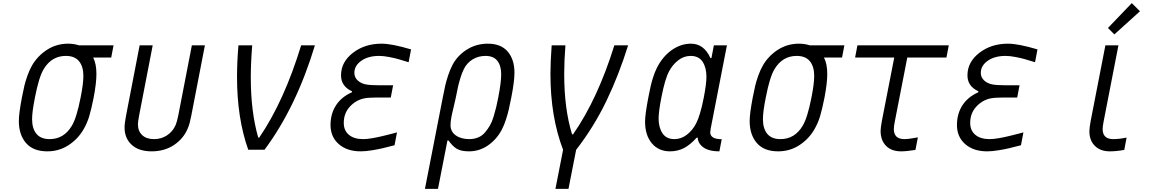

<svg xmlns="http://www.w3.org/2000/svg" viewBox="-20 -956 7373 1226"><path d="M400.4 -599Q309.2 -599 258.5 -513.7Q228.5 -464.2 203.1 -333.3Q184.9 -242.2 184.9 -195.3Q184.9 -135.4 212.6 -101.6Q240.2 -67.7 296.9 -67.7Q388 -67.7 438.8 -153Q469.4 -203.8 494.8 -333.3Q512.4 -421.2 512.4 -471.4Q512.4 -531.2 484.7 -565.1Q457 -599 400.4 -599ZM574.9 -588.5Q595.7 -548.8 595.7 -483.7Q595.7 -425.8 578.1 -333.3Q563.8 -261.1 550.1 -214.8Q536.5 -168.6 511.7 -127Q475.9 -66.4 416 -28Q356.1 10.4 281.9 10.4Q192.1 10.4 146.2 -42.6Q100.3 -95.7 100.3 -184.2Q100.3 -229.8 119.8 -333.3Q129.6 -382.8 136.1 -410.2Q142.6 -437.5 155.6 -474Q168.6 -510.4 185.5 -539.7Q221.4 -600.3 281.2 -638.7Q341.1 -677.1 415.4 -677.1Q451.2 -677.1 483.7 -666.7H705.1L690.1 -588.5Z M1201.8 -219.4ZM860.7 -162.8Q860.7 -119.1 887.7 -93.4Q914.7 -67.7 963.5 -67.7Q1010.4 -67.7 1046.5 -91.8Q1082.7 -115.9 1100.9 -156.2Q1110.7 -179 1118.5 -219.4L1205.1 -666.7H1288.4L1201.8 -219.4Q1192.7 -169.3 1180.3 -139.3Q1153.6 -72.3 1092.1 -30.9Q1030.6 10.4 948.6 10.4Q865.9 10.4 820.6 -31.6Q775.4 -73.6 775.4 -141.9Q775.4 -168 785.2 -219.4L871.7 -666.7H955.1L868.5 -219.4Q860.7 -177.7 860.7 -162.8ZM868.5 -219.4Z M1502.6 -666.7H1590.5Q1581.4 -555.3 1581.4 -461.6Q1581.4 -242.2 1628.9 -77.5H1635.4Q1794.3 -310.5 1903 -666.7H1990.9Q1872.4 -273.4 1669.3 0H1565.1Q1493.5 -201.2 1493.5 -464.2Q1493.5 -560.5 1502.6 -666.7Z M2226.6 -366.5 2227.9 -373Q2157.6 -404.9 2157.6 -474.6Q2157.6 -559.9 2233.4 -618.5Q2309.2 -677.1 2416 -677.1Q2482.4 -677.1 2604.8 -640.6L2589.2 -558.6Q2544.3 -572.3 2523.4 -578.5Q2502.6 -584.6 2465.8 -591.8Q2429 -599 2401 -599Q2330.7 -599 2286.8 -567.7Q2242.8 -536.5 2242.8 -490.9Q2242.8 -462.2 2263.3 -443Q2283.9 -423.8 2314.5 -417.3Q2343.1 -411.5 2399.7 -411.5H2490.2L2475.3 -333.3H2385.4Q2332 -333.3 2304 -327.5Q2250.7 -315.8 2212.9 -273.8Q2175.1 -231.8 2175.1 -171.2Q2175.1 -122.4 2208 -95.1Q2240.9 -67.7 2298.2 -67.7Q2310.5 -67.7 2324.2 -69Q2337.9 -70.3 2354.8 -73.2Q2371.7 -76.2 2383.8 -78.5Q2395.8 -80.7 2417.3 -85.9Q2438.8 -91.1 2448.2 -93.4Q2457.7 -95.7 2483.1 -102.2Q2508.5 -108.7 2515 -110.7L2499.3 -28.6Q2446 -15 2421.9 -9.1Q2397.8 -3.3 2356.1 3.6Q2314.5 10.4 2283.2 10.4Q2196 10.4 2143.2 -35.8Q2090.5 -82 2090.5 -157.6Q2090.5 -229.2 2125.3 -283.2Q2160.2 -337.2 2226.6 -366.5Z M3180.3 -481.8Q3180.3 -537.1 3155.6 -568Q3130.9 -599 3080.1 -599Q3033.9 -599 2997.1 -576.2Q2960.3 -553.4 2941.4 -513.7Q2929.7 -490.9 2919.6 -457.4Q2909.5 -423.8 2904.6 -401.7Q2899.7 -379.6 2890.6 -333.3Q2886.7 -313.2 2877 -273.8Q2867.2 -234.4 2862 -206.4Q2856.8 -178.4 2856.8 -156.9Q2856.8 -115.2 2890.3 -91.5Q2923.8 -67.7 2976.6 -67.7Q3007.8 -67.7 3033.5 -78.5Q3059.2 -89.2 3077.5 -111Q3095.7 -132.8 3108.7 -155.3Q3121.7 -177.7 3132.2 -212.6Q3142.6 -247.4 3148.4 -271.8Q3154.3 -296.2 3161.5 -333.3Q3180.3 -429 3180.3 -481.8ZM3095.1 -677.1Q3179 -677.1 3222 -626.6Q3265 -576.2 3265 -492.2Q3265 -435.5 3244.8 -333.3Q3234.4 -281.9 3228.5 -255.9Q3222.7 -229.8 3210.9 -193Q3199.2 -156.2 3183.6 -127Q3151.7 -66.4 3096.7 -28Q3041.7 10.4 2974.6 10.4Q2923.8 10.4 2896.5 -6.2Q2869.1 -22.8 2843.8 -59.2H2837.2L2776.7 250H2693.4L2807.3 -333.3Q2817.1 -382.2 2823.2 -410.2Q2829.4 -438.2 2841.5 -474.3Q2853.5 -510.4 2868.5 -539.7Q2899.7 -600.3 2960 -638.7Q3020.2 -677.1 3095.1 -677.1Z M3502.6 -666.7H3590.5Q3582.7 -571 3582.7 -483.1Q3582.7 -261.1 3632.8 -98.3H3639.3Q3795.6 -322.3 3903 -666.7H3990.9Q3931.6 -476.6 3852.2 -311.5Q3772.8 -146.5 3658.9 0.7L3610 250H3526.7L3575.5 0.7Q3494.8 -210.3 3494.8 -483.7Q3494.8 -560.5 3502.6 -666.7Z M4515 -112Q4515 -67.1 4588.5 -67.1L4573.6 10.4Q4496.7 10.4 4460.9 -23.4Q4436.8 -45.6 4434.9 -76.8H4428.4Q4386.7 -30.6 4346.7 -10.1Q4306.6 10.4 4258.5 10.4Q4185.5 10.4 4142.3 -41Q4099 -92.4 4099 -180.3Q4099 -224 4119.8 -333.3Q4129.6 -381.5 4134.4 -404.3Q4139.3 -427.1 4150.1 -461.3Q4160.8 -495.4 4174.5 -522.8Q4211.6 -595.7 4269.5 -636.4Q4327.5 -677.1 4391.9 -677.1Q4475.3 -677.1 4516.3 -585.3H4522.8L4538.4 -666.7H4621.7L4518.2 -135.4Q4515 -115.9 4515 -112ZM4490.9 -466.1Q4490.9 -524.1 4466.5 -561.5Q4442.1 -599 4390 -599Q4346.4 -599 4310.2 -570.6Q4274.1 -542.3 4252 -500Q4225.9 -451.2 4203.1 -333.3Q4185.5 -242.8 4185.5 -199.2Q4185.5 -141.9 4210.3 -104.8Q4235 -67.7 4286.5 -67.7Q4330.1 -67.7 4366.2 -96Q4402.3 -124.3 4424.5 -166.7Q4451.2 -217.4 4474 -333.3Q4490.9 -420.6 4490.9 -466.1Z M5067.1 -599Q4975.9 -599 4925.1 -513.7Q4895.2 -464.2 4869.8 -333.3Q4851.6 -242.2 4851.6 -195.3Q4851.6 -135.4 4879.2 -101.6Q4906.9 -67.7 4963.5 -67.7Q5054.7 -67.7 5105.5 -153Q5136.1 -203.8 5161.5 -333.3Q5179 -421.2 5179 -471.4Q5179 -531.2 5151.4 -565.1Q5123.7 -599 5067.1 -599ZM5241.5 -588.5Q5262.4 -548.8 5262.4 -483.7Q5262.4 -425.8 5244.8 -333.3Q5230.5 -261.1 5216.8 -214.8Q5203.1 -168.6 5178.4 -127Q5142.6 -66.4 5082.7 -28Q5022.8 10.4 4948.6 10.4Q4858.7 10.4 4812.8 -42.6Q4766.9 -95.7 4766.9 -184.2Q4766.9 -229.8 4786.5 -333.3Q4796.2 -382.8 4802.7 -410.2Q4809.2 -437.5 4822.3 -474Q4835.3 -510.4 4852.2 -539.7Q4888 -600.3 4947.9 -638.7Q5007.8 -677.1 5082 -677.1Q5117.8 -677.1 5150.4 -666.7H5371.7L5356.8 -588.5Z M5687.5 -132.2Q5687.5 -67.7 5755.2 -67.7Q5781.9 -67.7 5841.1 -78.8L5825.5 1.3Q5768.2 10.4 5733.7 10.4Q5664.7 10.4 5629.6 -33.9Q5602.9 -68.4 5602.9 -117.8Q5602.9 -138 5610.7 -181.6L5690.1 -588.5H5440.1L5455.1 -666.7H6038.4L6023.4 -588.5H5773.4L5694 -181.6Q5687.5 -149.1 5687.5 -132.2Z M6226.6 -366.5 6227.9 -373Q6157.6 -404.9 6157.6 -474.6Q6157.6 -559.9 6233.4 -618.5Q6309.2 -677.1 6416 -677.1Q6482.4 -677.1 6604.8 -640.6L6589.2 -558.6Q6544.3 -572.3 6523.4 -578.5Q6502.6 -584.6 6465.8 -591.8Q6429 -599 6401 -599Q6330.7 -599 6286.8 -567.7Q6242.8 -536.5 6242.8 -490.9Q6242.8 -462.2 6263.3 -443Q6283.9 -423.8 6314.5 -417.3Q6343.1 -411.5 6399.7 -411.5H6490.2L6475.3 -333.3H6385.4Q6332 -333.3 6304 -327.5Q6250.7 -315.8 6212.9 -273.8Q6175.1 -231.8 6175.1 -171.2Q6175.1 -122.4 6208 -95.1Q6240.9 -67.7 6298.2 -67.7Q6310.5 -67.7 6324.2 -69Q6337.9 -70.3 6354.8 -73.2Q6371.7 -76.2 6383.8 -78.5Q6395.8 -80.7 6417.3 -85.9Q6438.8 -91.1 6448.2 -93.4Q6457.7 -95.7 6483.1 -102.2Q6508.5 -108.7 6515 -110.7L6499.3 -28.6Q6446 -15 6421.9 -9.1Q6397.8 -3.3 6356.1 3.6Q6314.5 10.4 6283.2 10.4Q6196 10.4 6143.2 -35.8Q6090.5 -82 6090.5 -157.6Q6090.5 -229.2 6125.3 -283.2Q6160.2 -337.2 6226.6 -366.5Z M7020.8 -132.2Q7020.8 -67.7 7088.5 -67.7Q7127.6 -67.7 7173.8 -77.5L7158.9 1.3Q7108.1 10.4 7067.1 10.4Q7006.5 10.4 6971.4 -24.4Q6936.2 -59.2 6936.2 -117.8Q6936.2 -138 6944 -181.6L7038.4 -666.7H7121.7L7027.3 -181.6Q7020.8 -147.8 7020.8 -132.2ZM7207 -936.2 7259.1 -884.1 7095.7 -736.3 7054.7 -777.3Z"/></svg>

Font: Monoid
Style: Italic
Weight: 400
Width: 4
Italic angle: -11°
Monospace: yes
Version: Version 0.61